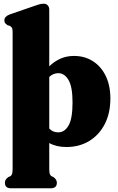

<svg xmlns="http://www.w3.org/2000/svg" viewBox="-20 -780 636 1035"><path d="M245.5 -728V-422.5Q273.5 -449.5 306.5 -464Q339.5 -478.5 379 -478.5Q436.5 -478.5 480.8 -450.2Q525 -422 550 -370.5Q575 -319 575 -249Q575 -170 544.8 -111.2Q514.5 -52.5 461 -20Q407.5 12.5 338 12.5Q283.5 12.5 245.5 -9V130.5Q245.5 150 248.5 158Q251.5 166 258 170L268 174.5Q286.5 187.5 286.5 205Q286.5 235 253.5 235H39.5Q6.5 235 6.5 205Q6.5 195 11.2 188Q16 181 25 174.5L35.5 170Q42 166 45 158Q48 150 48 130.5V-609.5Q48 -625.5 43.5 -631.2Q39 -637 32.5 -641L22 -643.5Q14 -648.5 8.8 -654.2Q3.5 -660 3.5 -670Q3.5 -691 32 -702L161 -746.5Q180 -753 191.2 -756.5Q202.5 -760 216 -760Q229.5 -760 237.5 -751Q245.5 -742 245.5 -728ZM294.5 -385.5Q267 -385.5 245.5 -365.5V-87Q256 -76 268.2 -71.2Q280.5 -66.5 294 -66.5Q328.5 -66.5 349.8 -103.8Q371 -141 371 -228Q371 -312.5 349.2 -349Q327.5 -385.5 294.5 -385.5Z"/></svg>

Font: Fraunces 72pt S050 Black
Style: Regular
Weight: 900
Version: Version 1.000; ttfautohint (v1.8.3)